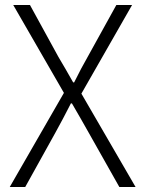

<svg xmlns="http://www.w3.org/2000/svg" viewBox="-20 -749 581 769"><path d="M19 0H81L202 -218C222 -254 241 -290 264 -335H268C294 -290 315 -254 335 -218L458 0H523L306 -374L509 -729H446L331 -521C312 -488 298 -461 277 -419H273C249 -461 234 -488 214 -521L100 -729H33L236 -377Z"/></svg>

Font: Noto Sans SC Light
Style: Regular
Weight: 300
Designer: Ryoko NISHIZUKA 西塚涼子 (kana, bopomofo & ideographs); Paul D. Hunt (Latin, Greek & Cyrillic); Sandoll Communications 산돌커뮤니
Foundry: Adobe
Version: Version 2.004;hotconv 1.0.118;makeotfexe 2.5.65603